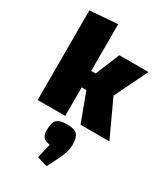

<svg xmlns="http://www.w3.org/2000/svg" viewBox="-238 -769 1051 1206"><g transform="rotate(30 287.5 -166.5)"><path d="M50 0ZM250 -207V0H50V-650L250 -665V-326H282L354 -500H565L449 -262L570 0H361L284 -207ZM232 310 256 206Q222 201 208 185.5Q194 170 194 137Q194 81 214 60.5Q234 40 288 40Q341 40 361 60.5Q381 81 381 137Q381 161 373.5 186Q366 211 349 248L306 332Z"/></g></svg>

Font: Changa Black
Style: Regular
Weight: 900
Designer: Eduardo Rodriguez Tunni
Foundry: Eduardo Rodriguez Tunni
Version: Version 2.001; ttfautohint (v1.5.10-5e6f)